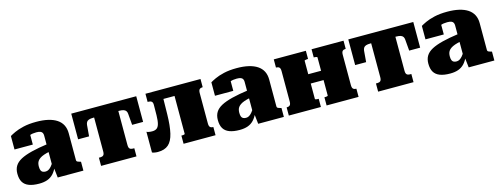

<svg xmlns="http://www.w3.org/2000/svg" viewBox="-19 -1167 4661 1792"><g transform="rotate(-15 2311.5 -271.0)"><path d="M375 -327V-254Q340 -247 316 -238.5Q292 -230 277 -219.5Q262 -209 254 -197.5Q246 -186 243 -172.5Q240 -159 240 -145Q240 -121 245.5 -107.5Q251 -94 262.5 -88.5Q274 -83 290 -83Q305 -83 318.5 -90.5Q332 -98 346 -114Q360 -130 375 -157L385 -110Q365 -65 340.5 -39Q316 -13 282.5 -1Q249 11 203 11Q144 11 105 -4Q66 -19 47.5 -50Q29 -81 29 -131Q29 -175 48 -206Q67 -237 108 -259Q149 -281 215 -297.5Q281 -314 375 -327ZM384 0 372 -106 363 -101V-412Q363 -425 358 -436Q353 -447 339.5 -453Q326 -459 299 -459Q261 -459 236 -449Q211 -439 203 -427Q192 -431 188.5 -438.5Q185 -446 190 -454.5Q195 -463 207 -468.5Q219 -474 239 -473V-357H62V-487Q78 -497 112 -513Q146 -529 199 -541.5Q252 -554 324 -554Q388 -554 437.5 -542.5Q487 -531 521 -508.5Q555 -486 572.5 -452Q590 -418 590 -372V-114Q590 -106 593.5 -101.5Q597 -97 604.5 -94.5Q612 -92 624 -88L632 -86V0Z M984 -453V-543H1288V-295H1182L1173 -403Q1172 -420 1164.5 -431Q1157 -442 1141.5 -447.5Q1126 -453 1097 -453ZM965 -453H851Q822 -453 806.5 -447.5Q791 -442 784 -431Q777 -420 775 -403L766 -295H660V-543H965ZM1091 -125Q1091 -98 1101.5 -88.5Q1112 -79 1130 -79H1145V0H803V-79H818Q836 -79 846.5 -88.5Q857 -98 857 -125V-543H1091Z M1425 -321 1426 -418Q1427 -445 1416 -454.5Q1405 -464 1387 -464H1377V-543H1528L1524 -306Q1522 -194 1505.5 -123.5Q1489 -53 1452 -20.5Q1415 12 1350 12Q1333 12 1317 9Q1301 6 1294 2V-198Q1301 -194 1314.5 -191Q1328 -188 1348 -188Q1375 -188 1391.5 -199.5Q1408 -211 1416 -240Q1424 -269 1425 -321ZM1634 -87V-543H1909V-464H1907Q1889 -464 1878.5 -454.5Q1868 -445 1868 -418V-125Q1868 -98 1878.5 -88.5Q1889 -79 1907 -79H1909V0H1600V-79H1604Q1610 -79 1617 -79.5Q1624 -80 1629 -82Q1634 -84 1634 -87ZM1446 -453V-543H1722V-453Z M2312 -327V-254Q2277 -247 2253 -238.5Q2229 -230 2214 -219.5Q2199 -209 2191 -197.5Q2183 -186 2180 -172.5Q2177 -159 2177 -145Q2177 -121 2182.5 -107.5Q2188 -94 2199.5 -88.5Q2211 -83 2227 -83Q2242 -83 2255.5 -90.5Q2269 -98 2283 -114Q2297 -130 2312 -157L2322 -110Q2302 -65 2277.5 -39Q2253 -13 2219.5 -1Q2186 11 2140 11Q2081 11 2042 -4Q2003 -19 1984.5 -50Q1966 -81 1966 -131Q1966 -175 1985 -206Q2004 -237 2045 -259Q2086 -281 2152 -297.5Q2218 -314 2312 -327ZM2321 0 2309 -106 2300 -101V-412Q2300 -425 2295 -436Q2290 -447 2276.5 -453Q2263 -459 2236 -459Q2198 -459 2173 -449Q2148 -439 2140 -427Q2129 -431 2125.5 -438.5Q2122 -446 2127 -454.5Q2132 -463 2144 -468.5Q2156 -474 2176 -473V-357H1999V-487Q2015 -497 2049 -513Q2083 -529 2136 -541.5Q2189 -554 2261 -554Q2325 -554 2374.5 -542.5Q2424 -531 2458 -508.5Q2492 -486 2509.5 -452Q2527 -418 2527 -372V-114Q2527 -106 2530.5 -101.5Q2534 -97 2541.5 -94.5Q2549 -92 2561 -88L2569 -86V0Z M2659 -125V-418Q2659 -445 2648.5 -454.5Q2638 -464 2619 -464H2617V-543H2927V-464H2923Q2917 -464 2910 -463Q2903 -462 2897.5 -460.5Q2892 -459 2892 -456V-87Q2892 -84 2897.5 -82Q2903 -80 2910 -79.5Q2917 -79 2922 -79H2927V0H2617V-79H2619Q2638 -79 2648.5 -88.5Q2659 -98 2659 -125ZM3016 -86V-455Q3016 -459 3010.5 -460.5Q3005 -462 2998.5 -463Q2992 -464 2986 -464H2982V-543H3291V-464H3289Q3271 -464 3260.5 -454.5Q3250 -445 3250 -418V-125Q3250 -98 3260.5 -88.5Q3271 -79 3289 -79H3291V0H2982V-79H2986Q2992 -79 2998.5 -79.5Q3005 -80 3010.5 -82Q3016 -84 3016 -86ZM2808 -236V-326H3100V-236Z M3661 -453V-543H3965V-295H3859L3850 -403Q3849 -420 3841.5 -431Q3834 -442 3818.5 -447.5Q3803 -453 3774 -453ZM3642 -453H3528Q3499 -453 3483.5 -447.5Q3468 -442 3461 -431Q3454 -420 3452 -403L3443 -295H3337V-543H3642ZM3768 -125Q3768 -98 3778.5 -88.5Q3789 -79 3807 -79H3822V0H3480V-79H3495Q3513 -79 3523.5 -88.5Q3534 -98 3534 -125V-543H3768Z M4346 -327V-254Q4311 -247 4287 -238.5Q4263 -230 4248 -219.5Q4233 -209 4225 -197.5Q4217 -186 4214 -172.5Q4211 -159 4211 -145Q4211 -121 4216.5 -107.5Q4222 -94 4233.5 -88.5Q4245 -83 4261 -83Q4276 -83 4289.5 -90.5Q4303 -98 4317 -114Q4331 -130 4346 -157L4356 -110Q4336 -65 4311.5 -39Q4287 -13 4253.5 -1Q4220 11 4174 11Q4115 11 4076 -4Q4037 -19 4018.5 -50Q4000 -81 4000 -131Q4000 -175 4019 -206Q4038 -237 4079 -259Q4120 -281 4186 -297.5Q4252 -314 4346 -327ZM4355 0 4343 -106 4334 -101V-412Q4334 -425 4329 -436Q4324 -447 4310.5 -453Q4297 -459 4270 -459Q4232 -459 4207 -449Q4182 -439 4174 -427Q4163 -431 4159.5 -438.5Q4156 -446 4161 -454.5Q4166 -463 4178 -468.5Q4190 -474 4210 -473V-357H4033V-487Q4049 -497 4083 -513Q4117 -529 4170 -541.5Q4223 -554 4295 -554Q4359 -554 4408.5 -542.5Q4458 -531 4492 -508.5Q4526 -486 4543.5 -452Q4561 -418 4561 -372V-114Q4561 -106 4564.5 -101.5Q4568 -97 4575.5 -94.5Q4583 -92 4595 -88L4603 -86V0Z"/></g></svg>

Font: Roboto Serif Black
Style: Regular
Weight: 900
Designer: Greg Gazdowicz
Foundry: Commercial Type
Version: Version 1.008